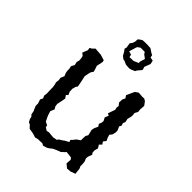

<svg xmlns="http://www.w3.org/2000/svg" viewBox="-201 -818 940 940"><g transform="rotate(45 269.5 -347.5)"><path d="M258 8 247 2 216 3 201 7 183 1 167 -2 153 -4 138 -20 128 -24 120 -38 117 -52 109 -60 105 -80 101 -88 94 -105V-121L87 -142L94 -156L88 -169L90 -186L89 -216V-229L86 -247L83 -256L85 -273L83 -288L91 -307L84 -324L82 -338V-350L79 -364L88 -381L84 -399L88 -411L87 -427L84 -440L71 -450L82 -478L80 -492L90 -497L103 -510L143 -507L152 -504L172 -498L174 -487L167 -455L172 -441L177 -424L168 -410L165 -397L161 -378L168 -345L171 -330L173 -317L167 -309L162 -291L163 -271L170 -255L161 -247L171 -232L168 -214L162 -186L164 -171L172 -158L163 -137L170 -114L178 -97L184 -85L201 -77L203 -66L219 -56L232 -59L263 -56L285 -60L290 -68L308 -79L314 -84L336 -96L332 -107L341 -116L351 -129L370 -142V-156L371 -173L378 -185L371 -215L374 -230L383 -249L375 -261L380 -273L382 -286L373 -304L381 -323L370 -329L376 -346L383 -367L380 -379L382 -391L371 -405L372 -427L379 -441L370 -454L381 -479L389 -496L405 -507L434 -505L444 -506L456 -499L470 -480L468 -452L470 -439L461 -422L463 -408L462 -397L457 -377L461 -360L456 -347L460 -332L454 -323L463 -302V-288L459 -272L449 -259L454 -243L461 -228L450 -214L459 -201L447 -189L457 -173L452 -154L453 -139L459 -131L451 -109L450 -96L456 -83L458 -66V-50L463 -40L467 -7L442 2L420 4L400 -12L402 -39L395 -48L361 -52L358 -48L341 -32L328 -27L313 -21L301 -15L290 -6L279 1ZM263 -560 250 -566 245 -568 237 -569 223 -580 213 -598 204 -610 207 -622 205 -633 203 -647 211 -657 216 -671 217 -688 227 -696 237 -702 250 -703H270L285 -702H291L309 -690L316 -686L322 -683L324 -670L333 -668L343 -666L347 -647L344 -639L339 -626L335 -615L340 -601L338 -596L331 -588L322 -577L318 -569L300 -561L287 -558L273 -559ZM250 -598 278 -599 303 -610 302 -619 310 -645 291 -659 285 -669H256L243 -660L240 -654L229 -617L247 -612Z"/></g></svg>

Font: Winky Rough Light
Style: Regular
Weight: 300
Designer: Simon Atzbach
Foundry: typofactur
Version: Version 1.206; ttfautohint (v1.8.4.7-5d5b)